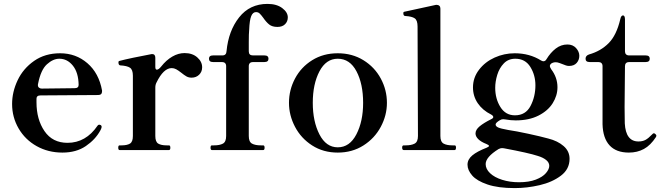

<svg xmlns="http://www.w3.org/2000/svg" viewBox="-20 -769 3385 984"><path d="M500 -124Q501 -122 501 -118Q499 -108 494 -100Q469 -54 420 -20.5Q371 13 300 13Q227 13 168 -20Q109 -53 75.5 -110.5Q42 -168 42 -236Q42 -298 70.5 -358Q99 -418 155 -457Q211 -496 288 -496Q369 -496 428 -445Q487 -394 503 -305V-301Q503 -282 483 -282L188 -280Q167 -280 167 -263V-245Q167 -157 208 -97Q249 -37 326 -37Q420 -37 480 -125Q483 -130 489 -130L493 -129Q494 -129 496 -128Q498 -127 500 -124ZM175 -339 174 -333Q174 -325 179.5 -320Q185 -315 194 -315L362 -317Q383 -317 383 -334Q382 -397 353.5 -432.5Q325 -468 284 -468Q252 -468 220.5 -439.5Q189 -411 175 -339Z M1016 -424Q1016 -401 1000.5 -386Q985 -371 962 -371Q947 -371 935.5 -377.5Q924 -384 908 -397Q894 -408 883 -414Q872 -420 860 -420Q818 -420 782 -346Q776 -335 776 -320V-72Q776 -42 791 -33Q806 -24 834 -24H846Q853 -24 853 -12Q853 0 846 0H593Q586 0 586 -12Q586 -24 593 -24H603Q631 -24 646 -33Q661 -42 661 -72V-381Q661 -412 646 -422Q631 -432 596 -434Q587 -435 587 -450Q587 -456 593 -457Q615 -463 662 -473Q709 -483 753 -491L759 -492Q776 -492 776 -473V-426Q776 -412 784 -412Q793 -412 806 -428Q832 -461 863 -479Q894 -497 926 -497Q966 -497 991 -475Q1016 -453 1016 -424Z M1455 -680Q1455 -659 1441 -645Q1427 -631 1402 -631Q1375 -631 1359.5 -643.5Q1344 -656 1329 -678Q1318 -693 1310.5 -700Q1303 -707 1292 -707Q1276 -707 1267.5 -686.5Q1259 -666 1257 -616Q1255 -597 1255 -554V-506Q1255 -485 1276 -485H1335Q1356 -485 1356 -468Q1356 -451 1335 -451H1276Q1266 -451 1260.5 -445.5Q1255 -440 1255 -430V-72Q1255 -42 1271.5 -33Q1288 -24 1317 -24H1329Q1336 -24 1336 -12Q1336 0 1329 0H1066Q1059 0 1059 -12Q1059 -24 1066 -24H1077Q1106 -24 1122.5 -33Q1139 -42 1139 -72V-430Q1139 -440 1133.5 -445.5Q1128 -451 1118 -451H1072Q1051 -451 1051 -468Q1051 -485 1072 -485H1120Q1140 -485 1141 -507Q1151 -611 1205.5 -680Q1260 -749 1351 -749Q1398 -749 1426.5 -727.5Q1455 -706 1455 -680Z M1461 -242Q1461 -308 1492 -366.5Q1523 -425 1580 -460.5Q1637 -496 1711 -496Q1785 -496 1842.5 -460.5Q1900 -425 1931.5 -366.5Q1963 -308 1963 -242Q1963 -178 1931.5 -119Q1900 -60 1842.5 -23.5Q1785 13 1711 13Q1637 13 1580 -23.5Q1523 -60 1492 -119Q1461 -178 1461 -242ZM1841 -242Q1841 -339 1807 -403.5Q1773 -468 1711 -468Q1651 -468 1617 -403Q1583 -338 1583 -242Q1583 -147 1617 -80.5Q1651 -14 1711 -14Q1772 -14 1806.5 -80.5Q1841 -147 1841 -242Z M2049 0Q2041 0 2041 -13Q2041 -24 2049 -24H2059Q2088 -24 2105 -33Q2122 -42 2122 -72L2120 -633Q2120 -665 2105.5 -675Q2091 -685 2057 -687Q2047 -687 2047 -702Q2047 -708 2053 -709Q2068 -713 2214 -744H2219Q2227 -744 2232 -739Q2237 -734 2237 -725V-72Q2237 -42 2253.5 -33Q2270 -24 2299 -24H2310Q2317 -24 2317 -13Q2317 0 2310 0Z M2806 -444Q2798 -438 2798 -430Q2798 -425 2805 -414Q2837 -372 2837 -322Q2837 -279 2812.5 -240Q2788 -201 2739.5 -176.5Q2691 -152 2623 -152Q2597 -152 2569 -157Q2565 -158 2559 -158Q2550 -158 2542 -153Q2520 -140 2520 -131Q2520 -122 2532.5 -116Q2545 -110 2584 -103Q2625 -97 2687.5 -83.5Q2750 -70 2790 -59Q2838 -47 2868.5 -20.5Q2899 6 2899 45Q2899 98 2854.5 131.5Q2810 165 2745.5 180Q2681 195 2618 195Q2533 195 2478.5 176.5Q2424 158 2400 130.5Q2376 103 2376 75Q2376 48 2400.5 27.5Q2425 7 2474 -12Q2486 -17 2486 -21Q2486 -26 2473 -31Q2445 -42 2431 -56Q2417 -70 2417 -85Q2417 -104 2438 -121.5Q2459 -139 2497 -158Q2508 -163 2508 -169Q2508 -176 2497 -182Q2453 -204 2428.5 -240Q2404 -276 2404 -321Q2404 -371 2435 -411.5Q2466 -452 2515 -474Q2564 -496 2618 -496Q2694 -496 2753 -459Q2760 -455 2765 -455Q2775 -455 2781 -466Q2801 -499 2828 -520Q2855 -541 2888 -541Q2916 -541 2932.5 -522.5Q2949 -504 2949 -483Q2949 -462 2935.5 -446.5Q2922 -431 2896 -431Q2883 -431 2861 -441Q2858 -442 2847.5 -446Q2837 -450 2828 -450Q2816 -450 2806 -444ZM2724 -332Q2724 -384 2698 -426Q2672 -468 2621 -468Q2585 -468 2562 -444Q2539 -420 2528.5 -385.5Q2518 -351 2518 -319Q2518 -263 2544.5 -220.5Q2571 -178 2619 -178Q2674 -178 2699 -226Q2724 -274 2724 -332ZM2736 30Q2691 15 2563 -9Q2560 -10 2553 -10Q2545 -10 2535 -5Q2469 36 2469 72Q2469 97 2491.5 118.5Q2514 140 2553.5 152.5Q2593 165 2640 165Q2691 165 2726 151.5Q2761 138 2778 118Q2795 98 2795 81Q2795 64 2779 51Q2763 38 2736 30Z M3068 -132V-430Q3068 -440 3062.5 -445.5Q3057 -451 3047 -451H3002Q2981 -451 2981 -468Q2981 -484 2999 -490Q3059 -507 3099.5 -548Q3140 -589 3159 -671Q3163 -690 3173 -690Q3178 -690 3180.5 -684.5Q3183 -679 3183 -669V-506Q3183 -496 3188.5 -490.5Q3194 -485 3204 -485H3289Q3310 -485 3310 -468Q3310 -451 3289 -451H3204Q3194 -451 3188.5 -445.5Q3183 -440 3183 -430L3181 -220L3182 -137Q3187 -44 3252 -44Q3273 -44 3288 -52Q3303 -60 3322 -80Q3327 -86 3331 -86Q3335 -86 3339.5 -81.5Q3344 -77 3344 -73Q3344 -71 3342 -67Q3314 -24 3280 -5.5Q3246 13 3203 13Q3138 13 3104 -24Q3070 -61 3068 -132Z"/></svg>

Font: Shippori Mincho B1
Style: Bold
Weight: 700
Designer: FONTDASU
Foundry: FONTDASU / Google Inc. / but / Adobe
Version: Version 3.110; ttfautohint (v1.8.3)